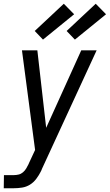

<svg xmlns="http://www.w3.org/2000/svg" viewBox="-36 -788 585 1023"><path d="M-16 215 -15 145H38Q50 145 63 142Q76 139 86.5 130Q97 121 104 109Q111 97 117 85V84L151 11L81 -520H163L210 -107L397 -520H479L187 113Q186 116 185 119Q184 122 182 124V125Q172 145 157.5 164.5Q143 184 123.5 196Q104 208 81.5 211.5Q59 215 37 215ZM363 -577 319 -623 474 -768 529 -712ZM193 -577 149 -623 304 -768 359 -712Z"/></svg>

Font: Iosevka Algr
Style: Italic
Weight: 400
Italic angle: -9°
Monospace: yes
Designer: Belleve Invis
Foundry: Belleve Invis
Version: Version 26.0.2; ttfautohint (v1.8.3)